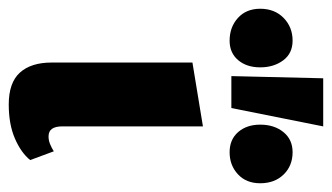

<svg xmlns="http://www.w3.org/2000/svg" viewBox="-233 -571 759 439"><g transform="rotate(90 146.5 -351.5)"><path d="M166 8Q116 8 93 -17.5Q70 -43 70 -90V-412L216 -436V-114Q216 -99 221.5 -91Q227 -83 239 -83Q248 -83 256.5 -86.5Q265 -90 273 -95L293 -41Q276 -20 243.5 -6Q211 8 166 8ZM101 -501 106 -711H216L174 -501ZM20 -497Q-11 -497 -32 -516Q-53 -535 -53 -567Q-53 -600 -32 -620.5Q-11 -641 20 -641Q49 -641 65 -619.5Q81 -598 81 -567Q81 -536 64.5 -516.5Q48 -497 20 -497ZM275 -497Q246 -497 229 -516.5Q212 -536 212 -567Q212 -599 229 -620Q246 -641 275 -641Q306 -641 326 -620.5Q346 -600 346 -567Q346 -535 325.5 -516Q305 -497 275 -497Z"/></g></svg>

Font: Ysabeau Office ExtraBold
Style: Regular
Weight: 800
Designer: Christian Thalmann (Catharsis Fonts)
Version: Version 2.001;gftools[0.9.30]; featfreeze: tnum,lnum,ss02